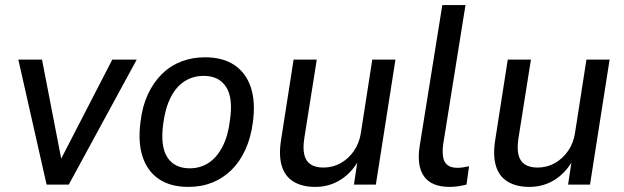

<svg xmlns="http://www.w3.org/2000/svg" viewBox="-20 -725 2450 754"><path d="M163 0 52 -491H145L225 -78H208L421 -491H517L250 0Z M720 9Q650 9 604.5 -21.5Q559 -52 540 -109.5Q521 -167 532 -248Q539 -308 561 -355Q583 -402 616 -434.5Q649 -467 692 -483.5Q735 -500 785 -500Q855 -500 900.5 -469.5Q946 -439 965 -382Q984 -325 973 -244Q965 -184 943.5 -137Q922 -90 889 -57.5Q856 -25 813.5 -8Q771 9 720 9ZM725 -64Q767 -64 799.5 -85.5Q832 -107 854 -149.5Q876 -192 883 -253Q896 -340 868 -383.5Q840 -427 780 -427Q738 -427 705 -406Q672 -385 650.5 -343Q629 -301 621 -239Q609 -151 637 -107.5Q665 -64 725 -64Z M1218 9Q1167 9 1133 -11.5Q1099 -32 1086.5 -73.5Q1074 -115 1084 -177L1133 -491H1224L1175 -182Q1169 -143 1175 -117.5Q1181 -92 1200 -79.5Q1219 -67 1250 -67Q1287 -67 1318 -84.5Q1349 -102 1370 -132.5Q1391 -163 1397 -202L1442 -491H1533L1456 0H1370L1385 -101H1391Q1364 -49 1319 -20Q1274 9 1218 9Z M1746 9Q1675 9 1645.5 -32Q1616 -73 1628 -151L1717 -705H1808L1720 -156Q1717 -129 1720 -109Q1723 -89 1736.5 -77.5Q1750 -66 1776 -66Q1788 -66 1800.5 -68Q1813 -70 1822 -72L1812 0Q1795 4 1779 6.5Q1763 9 1746 9Z M2059 9Q2008 9 1974 -11.5Q1940 -32 1927.5 -73.5Q1915 -115 1925 -177L1974 -491H2065L2016 -182Q2010 -143 2016 -117.5Q2022 -92 2041 -79.5Q2060 -67 2091 -67Q2128 -67 2159 -84.5Q2190 -102 2211 -132.5Q2232 -163 2238 -202L2283 -491H2374L2297 0H2211L2226 -101H2232Q2205 -49 2160 -20Q2115 9 2059 9Z"/></svg>

Font: Nunito Sans 10pt SemiCondensed Medium
Style: Italic
Weight: 500
Width: 4
Italic angle: -9°
Designer: Vernon Adams
Foundry: Vernon Adams
Version: Version 3.101;gftools[0.9.27]